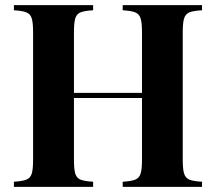

<svg xmlns="http://www.w3.org/2000/svg" viewBox="-20 -728 840 748"><path d="M691.9 -602.1V-106Q691.9 -67.9 697.5 -51Q703.1 -34.2 718 -28.1Q732.9 -22 767.1 -20V0H458V-20Q491.2 -22 506.6 -28.1Q522 -34.2 527.6 -51Q533.2 -67.9 533.2 -106V-346.2H268.1V-106Q268.1 -67.9 273.4 -51Q278.8 -34.2 293.9 -28.1Q309.1 -22 342.8 -20V0H34.2V-20Q66.9 -22 82.5 -28.1Q98.1 -34.2 103.5 -51Q108.9 -67.9 108.9 -106V-602.1Q108.9 -640.1 103.5 -657Q98.1 -673.8 82.5 -679.9Q66.9 -686 34.2 -688V-708H342.8V-688Q309.1 -686 293.9 -679.9Q278.8 -673.8 273.4 -657Q268.1 -640.1 268.1 -602.1V-366.2H533.2V-602.1Q533.2 -640.1 527.6 -657Q522 -673.8 506.6 -679.9Q491.2 -686 458 -688V-708H767.1V-688Q732.9 -686 718 -679.9Q703.1 -673.8 697.5 -657Q691.9 -640.1 691.9 -602.1Z"/></svg>

Font: Neothic
Style: Regular
Weight: 400
Designer: Vasily Draigo aka Daymarius
Foundry: Vasily Draigo aka Daymarius
Version: Version 1.00 May 8, 2019, initial release